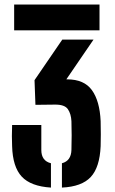

<svg xmlns="http://www.w3.org/2000/svg" viewBox="-20 -820 510 848"><path d="M42.5 -686V-800H419.5V-686ZM253.5 -99Q294 -109.5 295.5 -157.5Q296.5 -187 296.5 -222.2Q296.5 -257.5 295.5 -284.5Q294 -317 279.8 -337.8Q265.5 -358.5 222.5 -358L136.5 -357L132.5 -466L255 -645H393L273 -469.5H277Q351.5 -469.5 386 -421.8Q420.5 -374 424.5 -285Q426 -224 424.5 -174.5Q420.5 -81 380.8 -38.2Q341 4.5 253.5 8.5ZM33.5 -174.5Q32.5 -201 32.5 -219.2Q32.5 -237.5 33.5 -268H162.5V-157.5Q162.5 -109.5 205 -99V8.5Q116 3 76 -40Q36 -83 33.5 -174.5Z"/></svg>

Font: Big Shoulders Stencil Display ExtraBold
Style: Regular
Weight: 800
Designer: Patric King
Foundry: XO Type Co
Version: Version 1.000